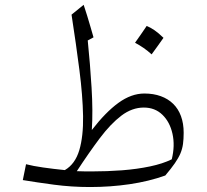

<svg xmlns="http://www.w3.org/2000/svg" viewBox="-20 -752 840 781"><path d="M564.9 -314.5Q610.4 -314.5 640.6 -285.2Q670.9 -255.9 681.6 -207.8Q692.4 -159.7 678.7 -104Q642.1 -85.9 589.8 -75Q537.6 -64 476.8 -59.3Q416 -54.7 353 -54.7Q337.9 -54.7 322.8 -54.9Q307.6 -55.2 292.5 -55.7Q342.3 -131.8 386.2 -190.2Q430.2 -248.5 473.6 -281.5Q517.1 -314.5 564.9 -314.5ZM567.4 -371.6Q514.2 -371.6 461.9 -333.7Q409.7 -295.9 353.5 -223.1Q358.4 -299.3 352.5 -395.3Q346.7 -491.2 336.9 -587.4L360.4 -600.1Q354.5 -621.1 347.9 -643.3Q341.3 -665.5 334.5 -688.2Q327.6 -710.9 320.3 -732.4L271 -692.4Q289.6 -571.8 303 -467.3Q316.4 -362.8 317.9 -280Q319.3 -197.3 302.5 -140.9Q285.6 -84.5 243.7 -60.1Q196.3 -64.9 155 -70.8Q113.8 -76.7 85.9 -84L72.8 -19.5Q127.9 -10.3 199.5 -0.7Q271 8.8 346.2 8.8Q429.2 8.8 507.3 -2.7Q585.4 -14.2 652.3 -38.1Q676.3 -66.4 691.2 -87.9Q706.1 -109.4 713.9 -127.9Q721.7 -146.5 724.4 -166.5Q727.1 -186.5 727.1 -211.9Q727.1 -250 716.1 -279.8Q705.1 -309.6 684.3 -329.8Q663.6 -350.1 634 -360.8Q604.5 -371.6 567.4 -371.6ZM576.7 -646.5Q564.5 -628.4 553 -611.8Q541.5 -595.2 529.3 -578.1Q546.9 -568.8 564.2 -556.9Q581.5 -544.9 596.7 -530.8Q609.4 -547.9 621.3 -564.7Q633.3 -581.5 645 -598.1Q625 -617.7 608.2 -629.2Q591.3 -640.6 576.7 -646.5Z"/></svg>

Font: Pinar FD VF
Style: Regular
Weight: 300
Designer: Amin Abedi
Version: Version 2.000